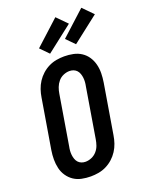

<svg xmlns="http://www.w3.org/2000/svg" viewBox="-179 -1081 928 1182"><g transform="rotate(-20 285.0 -490.0)"><path d="M206 8Q176 8 147 2Q118 -4 95 -19.5Q72 -35 56 -58.5Q40 -82 33.5 -110Q27 -138 27 -167.5Q27 -197 32 -228L86 -552Q90 -578 98.5 -603Q107 -628 121.5 -650.5Q136 -673 156.5 -691.5Q177 -710 201.5 -722Q226 -734 252 -738.5Q278 -743 303 -743Q333 -743 362 -737Q391 -731 414.5 -715.5Q438 -700 453.5 -676.5Q469 -653 476 -625Q483 -597 482.5 -567.5Q482 -538 477 -507L423 -183Q419 -157 410.5 -132Q402 -107 387.5 -84.5Q373 -62 352.5 -43.5Q332 -25 307.5 -13Q283 -1 257 3.5Q231 8 206 8ZM206 -88Q226 -88 246 -96.5Q266 -105 280.5 -121.5Q295 -138 302 -158Q309 -178 312 -198L366 -523Q369 -537 370 -551Q371 -565 369.5 -578.5Q368 -592 363.5 -605Q359 -618 350.5 -627.5Q342 -637 329.5 -642Q317 -647 303 -647Q283 -647 263 -638.5Q243 -630 229 -613.5Q215 -597 207.5 -577Q200 -557 197 -537L143 -212Q140 -198 139 -184Q138 -170 139.5 -156.5Q141 -143 145.5 -130Q150 -117 158.5 -107.5Q167 -98 179.5 -93Q192 -88 206 -88ZM398 -788 345 -842 505 -988 570 -922ZM228 -788 175 -842 335 -988 400 -922Z"/></g></svg>

Font: Iosevka Term Curly
Style: Bold Italic
Weight: 700
Italic angle: -9°
Designer: Belleve Invis
Foundry: Belleve Invis
Version: Version 32.3.0